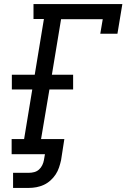

<svg xmlns="http://www.w3.org/2000/svg" viewBox="-20 -755 640 940"><path d="M44 165V91H122Q135 91 148 87.5Q161 84 171 75Q181 66 187 53.5Q193 41 195 29L200 0H37V-74H98L138 -317H38V-389H150L195 -662H144V-735H579L555 -590H471L483 -661H279L234 -389H338V-317H222L181 -74H295L279 29Q275 47 269 65Q263 83 252.5 99Q242 115 227 128.5Q212 142 194.5 150Q177 158 158.5 161.5Q140 165 122 165Z"/></svg>

Font: Iosevka Slab Extended Oblique
Style: Regular
Weight: 400
Width: 7
Italic angle: -9°
Monospace: yes
Designer: Belleve Invis
Foundry: Belleve Invis
Version: Version 11.1.0; ttfautohint (v1.8.3)